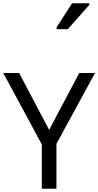

<svg xmlns="http://www.w3.org/2000/svg" viewBox="-20 -1164 606 1184"><path d="M283 -363 469 -714H566L328 -277V0H238V-273L0 -714H98ZM329 -984V-996L425 -1144H531V-1134L398 -984Z"/></svg>

Font: Noto Sans Tifinagh Hawad
Style: Regular
Weight: 400
Designer: JamraPatel
Foundry: JamraPatel LLC
Version: Version 2.006; ttfautohint (v1.8.4.7-5d5b)